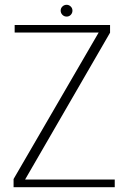

<svg xmlns="http://www.w3.org/2000/svg" viewBox="-20 -779 554 799"><path d="M36.5 0H457.5V-32H84.5L438 -643V-675H41V-643.5H390.5L36.5 -34ZM257.5 -710Q267.5 -710 274.5 -717.2Q281.5 -724.5 281.5 -735Q281.5 -745 274.2 -752Q267 -759 257.5 -759Q247 -759 239.8 -752Q232.5 -745 232.5 -735Q232.5 -724.5 239.8 -717.2Q247 -710 257.5 -710Z"/></svg>

Font: Anybody UltraCondensed Thin ExtraLight
Style: Regular
Weight: 250
Version: Version 1.111